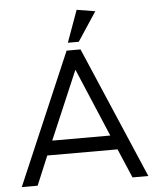

<svg xmlns="http://www.w3.org/2000/svg" viewBox="-55 -826 704 872"><g transform="rotate(-5 297.5 -390.0)"><path d="M329.1 -599.6Q313.5 -599.6 265.6 -599.6Q202.1 -450.2 8.8 0Q27.3 0 81.1 0Q94.7 -33.2 136.7 -132.8Q216.8 -132.8 457 -132.8Q471.7 -99.6 513.7 0Q532.2 0 585.9 0Q521.5 -150.4 329.1 -599.6ZM297.9 -509.8Q331.1 -431.6 429.7 -198.2Q363.3 -198.2 165 -198.2Q198.2 -276.4 297.9 -509.8ZM411.1 -766.6Q389.6 -770.5 327.1 -780.3Q313.5 -744.1 274.4 -634.8Q286.1 -634.8 324.2 -634.8Q345.7 -668 411.1 -766.6Z"/></g></svg>

Font: TextaAlt
Style: Regular
Weight: 400
Designer: Daniel Hernandez & Miguel Hernandez
Version: Version 1.005;com.myfonts.easy.latinotype.texta.alt-regular.